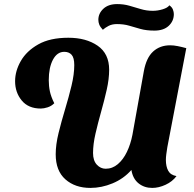

<svg xmlns="http://www.w3.org/2000/svg" viewBox="-20 -900 952 941"><path d="M423 21Q348 21 300.5 -21Q253 -63 253 -144Q253 -191 267 -248Q281 -305 299 -364.5Q317 -424 330.5 -480Q344 -536 344 -581Q344 -617 331 -631.5Q318 -646 295 -646Q260 -646 239.5 -607.5Q219 -569 219 -507Q219 -478 224.5 -452Q230 -426 246 -394Q232 -380 213.5 -374Q195 -368 180 -368Q119 -368 86.5 -407.5Q54 -447 54 -502Q54 -552 82 -601Q110 -650 167.5 -682.5Q225 -715 315 -715Q402 -715 458.5 -676Q515 -637 515 -558Q515 -513 503 -460Q491 -407 475.5 -352Q460 -297 448 -245Q436 -193 436 -150Q436 -113 454.5 -93Q473 -73 498 -73Q531 -73 557.5 -95.5Q584 -118 602 -155.5Q620 -193 629 -239L685 -551Q697 -617 730.5 -647.5Q764 -678 814 -678Q831 -678 851 -674Q871 -670 893 -664L800 -178Q797 -159 795 -144Q793 -129 793 -116Q793 -84 804.5 -63Q816 -42 845 -37Q825 -10 791.5 5.5Q758 21 726 21Q687 21 659 -1.5Q631 -24 624 -67Q586 -24 532 -1.5Q478 21 423 21ZM737 -750Q698 -750 669 -758Q640 -766 613.5 -774Q587 -782 553 -782Q529 -782 512 -773Q495 -764 484 -754Q471 -768 466.5 -779.5Q462 -791 462 -803Q462 -834 486.5 -857Q511 -880 554 -880Q586 -880 614 -872Q642 -864 670 -855.5Q698 -847 729 -847Q753 -847 777.5 -854.5Q802 -862 810 -874Q823 -865 827.5 -853Q832 -841 832 -831Q832 -797 807 -773.5Q782 -750 737 -750Z"/></svg>

Font: Sansita Swashed
Style: Bold
Weight: 700
Designer: Pablo Cosgaya
Foundry: Omnibus-Type
Version: Version 1.003; ttfautohint (v1.8.3)